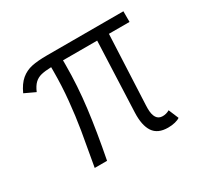

<svg xmlns="http://www.w3.org/2000/svg" viewBox="-117 -661 848 815"><g transform="rotate(-30 307.0 -253.5)"><path d="M400.4 -118.2 414.6 -462.9H247.1V-440.4Q247.1 -338.4 233.9 -233.2Q220.7 -127.9 195.8 0H135.3Q153.8 -101.6 164.6 -166.5Q175.3 -231.4 182.1 -301.3Q189 -371.1 189 -441.9V-462.9Q158.2 -461.9 139.4 -457.3Q120.6 -452.6 107.2 -439.9Q93.8 -427.2 83 -401.9L30.8 -426.3Q47.9 -463.9 70.8 -483.2Q93.8 -502.4 123.3 -508.8Q152.8 -515.1 198.7 -515.1H573.2V-462.9H472.2L456.5 -122.1Q456.1 -117.7 456.1 -106.4Q456.1 -45.9 495.6 -45.9Q513.7 -45.9 529.3 -55.2L549.8 -6.3Q541.5 0 525.6 3.9Q509.8 7.8 491.2 7.8Q440.9 7.8 419.4 -24.4Q397.9 -56.6 400.4 -118.2Z"/></g></svg>

Font: Reddit Sans Light
Style: Regular
Weight: 300
Designer: Stephen Hutchings
Foundry: Reddit
Version: Version 1.013